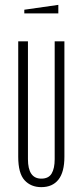

<svg xmlns="http://www.w3.org/2000/svg" viewBox="-20 -760 340 790"><path d="M55 -590H95V-105Q95 -25 150 -25Q180 -25 192.5 -46Q205 -67 205 -105V-590H245V-115Q245 -52 220.5 -21Q196 10 150 10Q107 10 81 -18.5Q55 -47 55 -115ZM80 -705V-720L220 -740V-705Z"/></svg>

Font: Exetegue Light
Style: Regular
Weight: 300
Designer: Fábio Duarte Martins
Foundry: Fábio Duarte Martins
Version: Version 0.001